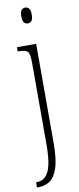

<svg xmlns="http://www.w3.org/2000/svg" viewBox="-107 -777 435 1052"><g transform="rotate(-10 110.5 -251.0)"><path d="M116 -654Q104 -654 95.5 -663Q87 -672 87 -698Q87 -723 95.5 -732.5Q104 -742 116 -742Q128 -742 136.5 -732.5Q145 -723 145 -698Q145 -672 136.5 -663Q128 -654 116 -654ZM9 240V211H14Q41 211 60.5 193.5Q80 176 90.5 134Q101 92 101 18V-437Q101 -486 90 -499Q79 -512 44 -512H34V-536H141V16Q141 107 124.5 155.5Q108 204 80.5 222Q53 240 19 240Z"/></g></svg>

Font: Noto Serif ExtraCondensed ExtraLight
Style: Regular
Weight: 200
Width: 2
Designer: Monotype Design Team
Foundry: Monotype Imaging Inc.
Version: Version 2.015